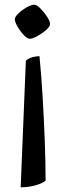

<svg xmlns="http://www.w3.org/2000/svg" viewBox="-20 -527 276 817"><path d="M107 -362Q96 -362 81 -378Q66 -394 54.5 -414Q43 -434 43 -445Q43 -455 58 -469.5Q73 -484 93 -495.5Q113 -507 126 -507Q136 -507 152 -491Q168 -475 180.5 -455.5Q193 -436 193 -425Q193 -414 176.5 -399.5Q160 -385 139 -373.5Q118 -362 107 -362ZM68 270 90 -268Q95 -275 110 -281Q125 -287 148 -288Q156 -206 161.5 -113Q167 -20 170.5 71.5Q174 163 174 242Q159 254 129.5 262Q100 270 68 270Z"/></svg>

Font: Texturina
Style: Regular
Weight: 400
Designer: Guillermo Torres Carreño
Foundry: Omnibus-Type
Version: Version 1.002; ttfautohint (v1.8.3)